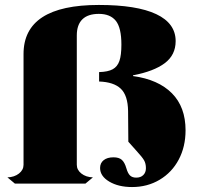

<svg xmlns="http://www.w3.org/2000/svg" viewBox="-20 -741 794 775"><path d="M729 -215Q729 -149 701.5 -97Q674 -45 624.5 -15.5Q575 14 513 14Q458 14 421 -8Q384 -30 384 -63Q384 -83 398.5 -94.5Q413 -106 438 -106Q460 -106 471.5 -96Q483 -86 490 -62Q496 -41 505 -32.5Q514 -24 530 -24Q548 -24 558.5 -34.5Q569 -45 569 -62Q569 -81 561.5 -94Q554 -107 531 -132L498 -169L497 -293Q496 -356 467.5 -383Q439 -410 380 -412V-450Q416 -451 435 -461.5Q454 -472 462 -495Q470 -518 470 -561Q470 -629 447.5 -657Q425 -685 379 -685Q335 -685 312.5 -663Q290 -641 290 -598V-76Q290 -55 308.5 -40.5Q327 -26 355 -25L325 0H40L10 -25Q38 -26 56.5 -40.5Q75 -55 75 -76V-523Q75 -721 379 -721Q532 -721 610.5 -684Q689 -647 689 -575Q689 -519 645 -486Q601 -453 517 -437V-434Q619 -420 674 -364.5Q729 -309 729 -215Z"/></svg>

Font: FFF_Oezguer-Guendem
Style: Bold
Weight: 700
Designer: bBox Type GmbH
Foundry: bBox Type GmbH
Version: Version 1.004